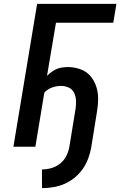

<svg xmlns="http://www.w3.org/2000/svg" viewBox="-20 -755 619 988"><path d="M196 213Q230 213 265.5 206Q301 199 334 180Q367 161 392 132Q417 103 430.5 69Q444 35 450 0L479 -180Q485 -214 485 -247Q485 -280 475 -310.5Q465 -341 444.5 -364.5Q424 -388 393 -399Q362 -410 329 -410Q310 -410 291 -406Q272 -402 254.5 -391Q237 -380 222 -365L268 -638H563L579 -735H171L49 0H162L208 -278Q224 -296 247.5 -304.5Q271 -313 293 -313Q315 -313 333.5 -304.5Q352 -296 361 -278Q370 -260 371 -238.5Q372 -217 369 -196L337 0Q333 24 321.5 47Q310 70 289.5 86.5Q269 103 244.5 110Q220 117 196 117Z"/></svg>

Font: Iosevka Sparkle Semibold
Style: Italic
Weight: 600
Italic angle: -9°
Designer: Belleve Invis
Foundry: Belleve Invis
Version: Version 4.5.0; ttfautohint (v1.8.3)